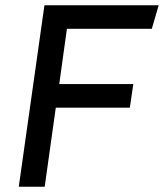

<svg xmlns="http://www.w3.org/2000/svg" viewBox="-20 -706 620 726"><path d="M580 -686H148L51 0H149L191 -299H471L484 -388H204L233 -597H554Z"/></svg>

Font: Chivo
Style: Italic
Weight: 400
Italic angle: -8°
Designer: Hector Gatti
Foundry: Omnibus-Type
Version: Version 1.003;PS 001.003;hotconv 1.0.70;makeotf.lib2.5.58329